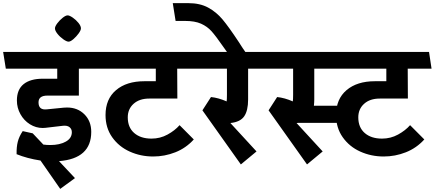

<svg xmlns="http://www.w3.org/2000/svg" viewBox="-47 -1023 2778 1227"><path d="M381.8 -335.9Q448.7 -335.9 492.4 -292.5Q536.1 -249 536.1 -180.2Q536.1 -9.3 330.1 6.8L432.1 115.2L337.9 184.1L211.9 2.9Q126 -10.3 58.1 -38.1L59.1 -39.1Q58.1 -84 66.7 -117.4Q75.2 -150.9 98.1 -185.1L162.1 -170.9L230 -99.1Q251 -96.2 274.9 -96.2Q334 -96.2 373 -117.7Q412.1 -139.2 412.1 -178.2Q412.1 -198.2 397.5 -210.2Q382.8 -222.2 355 -219.2L243.2 -206.1Q237.3 -205.1 226.1 -205.1Q182.1 -205.1 144 -229Q106 -252.9 83.5 -293.5Q61 -334 61 -380.9Q61 -450.7 104 -485.4Q147 -520 227.1 -520H318.8V-584H-9.8L-26.9 -690.9H592.8L607.9 -584H457V-412.1H255.9Q198.7 -412.1 199.2 -368.2Q199.2 -318.4 252 -324.2L360.8 -335Q367.7 -335.9 381.8 -335.9Z M470.2 -841.8Q470.2 -829.6 455.6 -809.3Q440.9 -789.1 422.1 -772.9Q403.3 -756.8 391.1 -756.8Q378.9 -756.8 357.4 -772Q335.9 -787.1 320.1 -807.1Q304.2 -827.1 304.2 -841.8Q304.2 -854 319.1 -874Q334 -894 353.5 -909.4Q373 -924.8 385.3 -924.8Q397 -924.8 418 -910.4Q439 -896 454.6 -876.5Q470.2 -856.9 470.2 -841.8Z M1100.6 -223.1 1191.4 -131.8Q1141.6 -76.7 1073.5 -49.8Q1005.4 -22.9 931.6 -22.9Q851.6 -22.9 782 -54.4Q712.4 -85.9 669.9 -146Q627.4 -206.1 627.4 -288.1Q627.4 -390.1 694.6 -447Q761.7 -503.9 875.5 -503.9H948.7V-584H573.7L556.6 -690.9H1221.7L1237.8 -584H1085.4L1086.4 -393.1H906.7Q843.8 -393.1 806.6 -359.6Q769.5 -326.2 769.5 -272.9Q769.5 -209 810.5 -173.1Q851.6 -137.2 921.4 -137.2Q976.6 -137.2 1023.7 -163.1Q1070.8 -189 1100.6 -223.1Z M1425.3 -236.8 1592.3 -55.2 1492.2 27.8 1246.6 -317.9 1301.3 -402.8Q1349.1 -397.9 1401.4 -375Q1403.3 -387.2 1403.3 -418V-584H1201.2L1186.5 -690.9H1659.2L1673.3 -584H1538.6V-387.2Q1538.6 -315.9 1513.4 -279.5Q1488.3 -243.2 1425.3 -236.8Z M1478 -755.9Q1502 -716.8 1532.2 -674.8H1415L1377 -728Q1332 -793 1304.7 -823.5Q1277.3 -854 1237.8 -871.6Q1198.2 -889.2 1136.2 -889.2H1075.2L1057.1 -1002.9H1157.2Q1231 -1002.9 1283.4 -974.4Q1335.9 -945.8 1375.5 -898.4Q1415 -851.1 1478 -755.9Z M1848.1 -236.8 2015.1 -55.2 1915 27.8 1669.4 -317.9 1724.1 -402.8Q1772 -397.9 1824.2 -375Q1826.2 -387.2 1826.2 -418V-584H1624L1609.4 -690.9H2082L2096.2 -584H1961.4V-387.2Q1961.4 -371.1 1959 -347.2H2235.4V-237.8H1859.4Z M2573.7 -223.1 2664.6 -131.8Q2614.7 -76.7 2546.6 -49.8Q2478.5 -22.9 2404.8 -22.9Q2324.7 -22.9 2255.1 -54.4Q2185.5 -85.9 2143.1 -146Q2100.6 -206.1 2100.6 -288.1Q2100.6 -390.1 2167.7 -447Q2234.9 -503.9 2348.6 -503.9H2421.9V-584H2046.9L2029.8 -690.9H2694.8L2710.9 -584H2558.6L2559.6 -393.1H2379.9Q2316.9 -393.1 2279.8 -359.6Q2242.7 -326.2 2242.7 -272.9Q2242.7 -209 2283.7 -173.1Q2324.7 -137.2 2394.5 -137.2Q2449.7 -137.2 2496.8 -163.1Q2543.9 -189 2573.7 -223.1Z"/></svg>

Font: Kadwa
Style: Regular
Weight: 400
Designer: Sol Matas
Foundry: Sol Matas
Version: Version 1.000;PS 001.000;hotconv 1.0.70;makeotf.lib2.5.58329